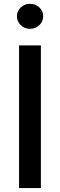

<svg xmlns="http://www.w3.org/2000/svg" viewBox="-20 -959 306 979"><path d="M188.5 -727.5V0H77.1V-727.5ZM133.3 -812Q105.5 -812 85.9 -830.8Q66.4 -849.6 66.4 -876Q66.4 -902.8 85.9 -921.1Q105.5 -939.5 133.3 -939.5Q161.1 -939.5 180.7 -921.1Q200.2 -902.8 200.2 -876Q200.2 -849.6 180.7 -830.8Q161.1 -812 133.3 -812Z"/></svg>

Font: Inter 18pt Medium
Style: Regular
Weight: 500
Designer: Rasmus Andersson
Foundry: rsms
Version: Version 4.001;git-66647c0bb